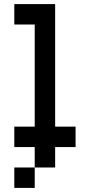

<svg xmlns="http://www.w3.org/2000/svg" viewBox="-20 -720 440 940"><path d="M50 200V100H150V0H50V-100H150V-600H50V-700H250V-100H350V0H250V100H150V200Z"/></svg>

Font: Matrix Sans
Style: Regular
Weight: 400
Designer: Brad Neil
Version: Version 1.100